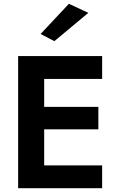

<svg xmlns="http://www.w3.org/2000/svg" viewBox="-20 -997 626 1017"><path d="M448 -929 268 -779 195 -817 345 -977ZM76 -700H521V-579H214V-431H501V-312H214V-121H521V0H76Z"/></svg>

Font: Von Semi
Style: Regular
Weight: 600
Version: Version 4.000; ttfautohint (v1.8.4.7-5d5b)